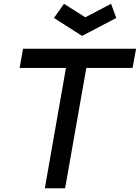

<svg xmlns="http://www.w3.org/2000/svg" viewBox="-20 -1012 752 1032"><path d="M421 -819 270 -915.5 324 -991.5 438.5 -919 577 -991.5 605 -915.5ZM692.5 -647H444L330 0H221L334.5 -647H85.5L104 -750H711.5Z"/></svg>

Font: Russisch Sans SemiBold
Style: Italic
Weight: 600
Width: 4
Italic angle: -10°
Designer: Michael Sharanda (font) & Cristiano Sobral (main changes)
Foundry: Michael Sharanda
Version: Version 2.00;September 8, 2020;FontCreator 13.0.0.2681 64-bi